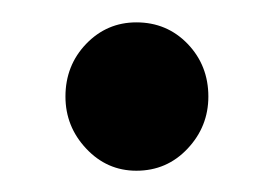

<svg xmlns="http://www.w3.org/2000/svg" viewBox="-20 -148 251 176"><path d="M105 8.5Q78 8.5 59 -11.8Q40 -32 40 -59.5Q40 -88 59 -107.8Q78 -127.5 105 -127.5Q133 -127.5 152 -107.8Q171 -88 171 -59.5Q171 -32 152 -11.8Q133 8.5 105 8.5Z"/></svg>

Font: Fraunces 72pt
Style: Regular
Weight: 400
Version: Version 1.000;[0bf87f6ff]